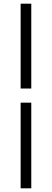

<svg xmlns="http://www.w3.org/2000/svg" viewBox="-20 -770 281 1040"><path d="M149.4 -750V-290.5H91.8V-750ZM149.4 250H91.8V-213.9H149.4Z"/></svg>

Font: Varta
Style: Regular
Weight: 400
Designer: Joana Correia, Viktoriya Grabowska, Eben Sorkin
Foundry: Sorkin Type
Version: Version 1.002; ttfautohint (v1.3) -l 8 -r 24 -G 200 -x 12 -H